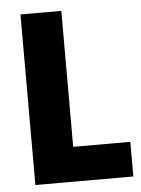

<svg xmlns="http://www.w3.org/2000/svg" viewBox="-50 -700 544 740"><g transform="rotate(-5 222.5 -330.0)"><path d="M57 0V-660H215V0ZM87 0V-134H436V0Z"/></g></svg>

Font: Bricolage Grotesque 24pt SemiCondensed ExtraBold
Style: Regular
Weight: 800
Width: 4
Designer: Mathieu Triay
Foundry: Atelier Triay
Version: Version 1.001;gftools[0.9.33.dev8+g029e19f]